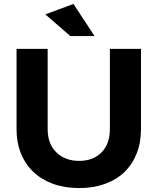

<svg xmlns="http://www.w3.org/2000/svg" viewBox="-20 -948 800 975"><path d="M337 -765 210 -875 353 -928 460 -765ZM696 -293Q696 -224 674 -168.5Q652 -113 611.5 -74Q571 -35 512.5 -14Q454 7 382 7Q309 7 250.5 -14Q192 -35 150.5 -74Q109 -113 86.5 -168.5Q64 -224 64 -293V-700H222V-293Q222 -217 266.5 -174Q311 -131 382 -131Q453 -131 495.5 -174Q538 -217 538 -293V-700H696Z"/></svg>

Font: Montserrat Semi Bold
Style: Regular
Weight: 600
Designer: Julieta Ulanovsky
Foundry: Julieta Ulanovsky
Version: Version 3.001 September 28, 2015